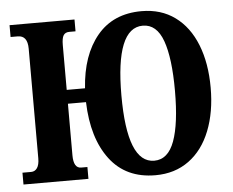

<svg xmlns="http://www.w3.org/2000/svg" viewBox="-52 -786 1039 857"><g transform="rotate(-5 467.5 -357.5)"><path d="M330 -342H249V-111Q249 -53 283 -53H311V0H20V-53H59Q76 -53 86 -67.5Q96 -82 96 -111V-602Q96 -661 52 -661H20V-714H311V-661H283Q265 -661 257 -648.5Q249 -636 249 -605V-404H331Q341 -552 413 -638.5Q485 -725 612 -725Q699 -725 761.5 -679.5Q824 -634 857 -551Q890 -468 890 -358Q890 -249 857 -165.5Q824 -82 761 -36Q698 10 611 10Q479 10 407 -85Q335 -180 330 -342ZM730 -358Q730 -505 702 -582.5Q674 -660 612 -660Q490 -660 490 -358Q490 -55 611 -55Q673 -55 701.5 -133Q730 -211 730 -358Z"/></g></svg>

Font: Noto Serif CondExtraBold
Style: Regular
Weight: 800
Width: 3
Designer: Monotype Design Team
Foundry: Monotype Imaging Inc.
Version: Version 1.001